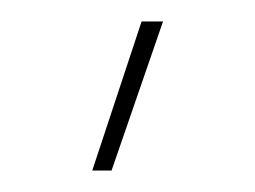

<svg xmlns="http://www.w3.org/2000/svg" viewBox="-20 -717 238 179"><path d="M112 -697H132L84 -558H66Z"/></svg>

Font: Hanken Grotesk Thin
Style: Regular
Weight: 100
Designer: Alfredo Marco Pradil
Foundry: Hanken Design Co.
Version: Version 3.014